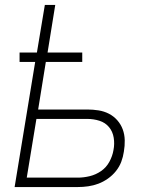

<svg xmlns="http://www.w3.org/2000/svg" viewBox="-20 -755 640 775"><path d="M39 0 122 -505H59V-543H129L161 -735H203L172 -543H312V-505H165L134 -313H332Q355 -313 377.5 -309.5Q400 -306 419.5 -296Q439 -286 453.5 -269.5Q468 -253 475.5 -232.5Q483 -212 483.5 -189Q484 -166 480 -143Q477 -122 469.5 -102Q462 -82 448 -64.5Q434 -47 415.5 -34Q397 -21 377 -13.5Q357 -6 336 -3Q315 0 294 0ZM88 -38H294Q318 -38 342.5 -44Q367 -50 388 -64.5Q409 -79 421.5 -102Q434 -125 438 -149Q443 -174 439 -199Q435 -224 420 -242Q405 -260 381.5 -267.5Q358 -275 332 -275H127Z"/></svg>

Font: Iosevka SS04 XLt Ex Obl
Style: Regular
Weight: 200
Width: 7
Italic angle: -9°
Monospace: yes
Designer: Belleve Invis
Foundry: Belleve Invis
Version: Version 19.0.0; ttfautohint (v1.8.4)